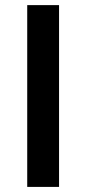

<svg xmlns="http://www.w3.org/2000/svg" viewBox="-20 -734 340 754"><path d="M211.9 0H86.9V-713.9H211.9Z"/></svg>

Font: Open Sans Hebrew Condensed
Style: Bold
Weight: 700
Width: 3
Foundry: Ascender Corporation, Yanek Iontef
Version: Version 2.001;PS 002.001;hotconv 1.0.70;makeotf.lib2.5.58329